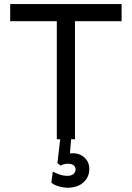

<svg xmlns="http://www.w3.org/2000/svg" viewBox="-20 -674 637 929"><path d="M254.9 0V-654.3H342.8V0ZM29.3 -571.3V-654.3H568.4V-571.3ZM304.7 234.4Q290 234.4 267.1 228.5Q244.1 222.7 228.5 210L235.4 156.2Q251 164.1 268.6 170.4Q286.1 176.8 307.6 176.8Q324.2 176.8 335 168Q345.7 159.2 345.7 146.5Q345.7 132.8 335.9 125.5Q326.2 118.2 307.6 118.2Q300.8 118.2 292 120.1Q283.2 122.1 273.4 127L257.8 115.2L271.5 -2H324.2L318.4 68.4Q358.4 63.5 385.3 85.4Q412.1 107.4 412.1 143.6Q412.1 182.6 383.8 208.5Q355.5 234.4 304.7 234.4Z"/></svg>

Font: Sen
Style: Regular
Weight: 400
Designer: Kosal Sen, Philatype
Foundry: Philatype
Version: Version 2.000;gftools[0.9.31]